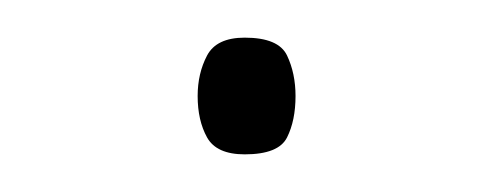

<svg xmlns="http://www.w3.org/2000/svg" viewBox="-20 -74 260 102"><path d="M85 -23Q85 -35 90 -44.5Q95 -54 110 -54Q128 -54 132.5 -44.5Q137 -35 137 -23Q137 -10 132.5 -1Q128 8 110 8Q95 8 90 -1Q85 -10 85 -23Z"/></svg>

Font: Noto Sans Cherokee Thin
Style: Regular
Weight: 100
Designer: Monotype Design Team
Foundry: Monotype Imaging Inc.
Version: Version 2.001; ttfautohint (v1.8.4.7-5d5b)